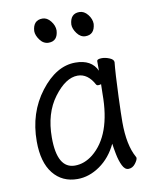

<svg xmlns="http://www.w3.org/2000/svg" viewBox="-82 -762 664 841"><g transform="rotate(-10 250.0 -341.5)"><path d="M195 18Q127 18 87 -32Q47 -82 47 -175Q47 -302 117.5 -394Q188 -486 273 -486Q345 -486 369 -433V-475Q369 -485 391 -485Q407 -485 425 -477.5Q443 -470 443 -458Q438 -411 434 -306Q431 -225 431 -193Q431 -91 463 -34L465 -29Q465 -19 452.5 -3Q440 13 422 13Q406 13 395.5 -8.5Q385 -30 379 -60.5Q373 -91 371 -108Q343 -49 295 -15.5Q247 18 195 18ZM194 -42Q236 -42 274 -72Q367 -147 367 -330Q367 -356 368 -374Q365 -371 355 -371Q349 -371 346 -376Q318 -428 273 -428Q220 -428 167.5 -358Q115 -288 115 -180Q115 -42 194 -42ZM174 -592Q151 -592 135.5 -613Q120 -634 120 -653Q123 -701 165 -701Q185 -701 201 -681Q217 -661 217 -639Q214 -592 174 -592ZM338 -592Q316 -592 300.5 -613Q285 -634 285 -653Q288 -701 329 -701Q350 -701 366 -681Q382 -661 382 -639Q378 -592 338 -592Z"/></g></svg>

Font: LXGW WenKai Mono Lite
Style: Regular
Weight: 400
Monospace: yes
Designer: LXGW / Fontworks Inc.
Foundry: LXGW / Fontworks Inc.
Version: Version 1.520; June 14, 2025